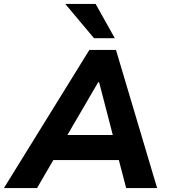

<svg xmlns="http://www.w3.org/2000/svg" viewBox="-59 -960 862 980"><path d="M-39 0 397 -705H533L743 0H585L535 -191L586 -143H174L240 -189L130 0ZM442 -540 267 -240 247 -271H555L525 -239L447 -540ZM421 -765 274 -940H429L527 -765Z"/></svg>

Font: Nunito Sans 9pt ExtraBold
Style: Italic
Weight: 800
Italic angle: -9°
Version: Version 3.101;gftools[0.9.27]